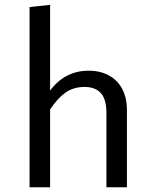

<svg xmlns="http://www.w3.org/2000/svg" viewBox="-20 -786 655 806"><path d="M512.8 -324.6V0H426.7V-311.3Q426.7 -369.7 403.1 -395.4Q379.5 -421 334.9 -421Q288.2 -421 254.4 -396.9Q220.5 -372.8 190.3 -326.2V0H104.1V-756.4L190.3 -765.6V-405.6Q219 -445.1 259.7 -467.2Q300.5 -489.2 352.3 -489.2Q401 -489.2 437.4 -469.2Q473.8 -449.2 493.3 -412.1Q512.8 -374.9 512.8 -324.6Z"/></svg>

Font: Fira Code Fixed
Style: Regular
Weight: 400
Monospace: yes
Designer: Carrois Corporate, Edenspiekermann AG, Nikita Prokopov
Foundry: Carrois Corporate, Edenspiekermann AG, Nikita Prokopov
Version: Version 5.002